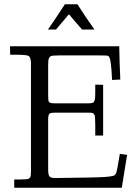

<svg xmlns="http://www.w3.org/2000/svg" viewBox="-20 -885 656 905"><path d="M304.9 -817.9 243.9 -745.8H205.8Q237.3 -789.8 285.9 -865H345Q380.6 -808.6 425 -745.8H366.9Q353 -761 333 -784.7Q313 -808.3 304.9 -817.9ZM239 -45.9Q439 -47.9 477.2 -51Q515.4 -54.2 520.8 -59.6Q526.1 -64.9 528.9 -72.9Q531.7 -80.8 544.9 -159.9L579.1 -155L554 0H47.1V-39.1H73Q110.4 -39.1 115.8 -42.8Q121.3 -46.6 123.5 -51.8Q126 -58.1 126 -76.9V-584Q126 -613.8 115.2 -621.1Q106 -627 55.9 -627H28.1L27.1 -667H542Q543.5 -580.8 547.1 -510L508.1 -508.1Q504.4 -606.7 493.2 -618.7Q489.7 -622.3 481.8 -623.2Q473.9 -624 435.1 -624H264.9Q223.6 -624 218 -619.6Q212.4 -615.2 210 -608.9Q207 -601.6 207 -576.9V-438Q207 -408.7 210.1 -405.4Q213.1 -402.1 217.3 -400.4Q222.7 -397.9 240 -397.9H391.1Q417.5 -397.9 421.4 -403.2Q425.3 -408.4 426.8 -414.8Q429 -423.1 429 -448V-486.1L466.1 -485.1V-246.1H429V-298.1Q429 -339.8 424.8 -345Q420.7 -350.1 419.1 -351.2Q417.5 -352.3 412.5 -353.1Q407.5 -354 404.3 -354H242.9Q218 -354 213.1 -349.1Q207 -342.5 207 -323V-86.9Q207 -61 213.1 -53.5Q219.2 -45.9 239 -45.9Z"/></svg>

Font: Linden Hill
Style: Regular
Weight: 400
Version: Version 1.202